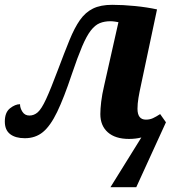

<svg xmlns="http://www.w3.org/2000/svg" viewBox="-20 -566 724 796"><path d="M566 4Q542 10 515 10Q458 10 427 -17.5Q396 -45 396 -93Q396 -114 399.5 -144Q403 -174 412 -212L471 -474Q467 -475 456.5 -476.5Q446 -478 438 -478Q413 -478 393.5 -470Q374 -462 356.5 -439.5Q339 -417 320.5 -373.5Q302 -330 278 -259Q245 -160 217 -102Q189 -44 158 -18.5Q127 7 83 7Q44 7 22 -10Q0 -27 0 -62Q0 -100 21.5 -117Q43 -134 63 -134Q63 -118 73 -102.5Q83 -87 102 -87Q121 -87 136.5 -100.5Q152 -114 171 -155Q190 -196 220 -276Q247 -348 268 -399.5Q289 -451 311.5 -483Q334 -515 365.5 -530.5Q397 -546 445 -546Q490 -546 540 -541Q590 -536 631 -527L564 -211Q558 -184 554 -160Q550 -136 550 -115Q550 -70 585 -70Q601 -70 614 -76Q627 -82 644 -93L668 -59L545 210H438Z"/></svg>

Font: Noto Serif
Style: Bold Italic
Weight: 700
Italic angle: -12°
Designer: Monotype Design Team
Foundry: Monotype Imaging Inc.
Version: Version 2.013